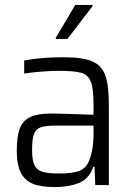

<svg xmlns="http://www.w3.org/2000/svg" viewBox="-20 -750 539 778"><path d="M48 -140Q48 -198 60.5 -230Q73 -262 103 -276Q133 -290 188 -290Q217 -290 359 -285V-322Q359 -389 348.5 -417.5Q338 -446 310.5 -454.5Q283 -463 218 -463Q187 -463 144.5 -459.5Q102 -456 78 -452V-505Q145 -518 238 -518Q316 -518 354.5 -501Q393 -484 407 -444Q421 -404 421 -324V0H366L363 -74H358Q341 -25 299.5 -8.5Q258 8 202 8Q147 8 114 -5Q81 -18 64.5 -50Q48 -82 48 -140ZM340 -96Q359 -141 359 -208V-241H204Q164 -241 144.5 -234Q125 -227 117.5 -206.5Q110 -186 110 -143Q110 -102 119 -82Q128 -62 150.5 -54.5Q173 -47 220 -47Q268 -47 297 -56Q326 -65 340 -96ZM206 -592V-597L285 -730H355V-725L253 -592Z"/></svg>

Font: Saira Semi Condensed Light
Style: Regular
Weight: 300
Width: 4
Designer: Hector Gatti with collaboration of the Omnibus-Type team
Foundry: Omnibus-Type
Version: Version 1.001; ttfautohint (v1.8)